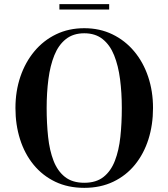

<svg xmlns="http://www.w3.org/2000/svg" viewBox="-20 -896 812 926"><path d="M386.5 10Q308 10 246.5 -19.5Q185 -49 142 -101.5Q99 -154 76.8 -224Q54.5 -294 54.5 -375Q54.5 -456 78.2 -526Q102 -596 145.8 -648.5Q189.5 -701 250.5 -730.5Q311.5 -760 386.5 -760Q461 -760 522 -730.5Q583 -701 627 -648.5Q671 -596 694.5 -526Q718 -456 718 -375Q718 -294 695.8 -224Q673.5 -154 630.8 -101.5Q588 -49 526.2 -19.5Q464.5 10 386.5 10ZM386.5 -14.5Q444 -14.5 479.5 -42.8Q515 -71 534.2 -120.8Q553.5 -170.5 560.5 -236Q567.5 -301.5 567.5 -375Q567.5 -448.5 559 -514Q550.5 -579.5 530.5 -629.2Q510.5 -679 475.2 -707.2Q440 -735.5 386.5 -735.5Q333 -735.5 297.5 -707.2Q262 -679 242 -629.2Q222 -579.5 213.5 -514Q205 -448.5 205 -375Q205 -301.5 212 -236Q219 -170.5 238.2 -120.8Q257.5 -71 293.2 -42.8Q329 -14.5 386.5 -14.5ZM266.5 -850V-876H506.5V-850Z"/></svg>

Font: Bodoni Moda SC 9pt SemiBold
Style: Regular
Weight: 600
Designer: Owen Earl
Foundry: indestructible type
Version: Version 2.005